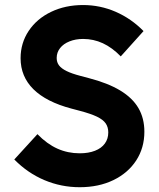

<svg xmlns="http://www.w3.org/2000/svg" viewBox="-20 -741 642 774"><path d="M37.6 -98.1 130.9 -200.2Q169.4 -160.6 211.4 -141.8Q253.4 -123 301.3 -123Q336.9 -123 363 -133.3Q389.2 -143.6 402.8 -162.6Q416.5 -181.6 416.5 -207Q416.5 -228.5 406 -243.7Q395.5 -258.8 370.6 -270.8Q345.7 -282.7 301.3 -294.4L268.1 -303.2Q166.5 -330.1 114.7 -381.3Q63 -432.6 63 -506.3Q63 -567.4 95.7 -616.5Q128.4 -665.5 185.8 -693.1Q243.2 -720.7 314.9 -720.7Q383.8 -720.7 446.5 -693.4Q509.3 -666 558.6 -615.7L466.8 -513.7Q432.1 -549.3 394.5 -566.7Q356.9 -584 314.9 -584Q284.7 -584 260.3 -574.2Q235.8 -564.5 222.2 -547.1Q208.5 -529.8 208.5 -507.3Q208.5 -489.7 218 -477.3Q227.5 -464.8 248.3 -454.6Q269 -444.3 304.2 -435.1L337.4 -426.3Q415 -406.2 464.6 -376.2Q514.2 -346.2 538.1 -305.2Q562 -264.2 562 -210Q562 -145 529.1 -94.2Q496.1 -43.5 437 -14.9Q377.9 13.7 301.3 13.7Q226.6 13.7 158.9 -14.9Q91.3 -43.5 37.6 -98.1Z"/></svg>

Font: Wanted Sans Std Variable
Style: Regular
Weight: 400
Designer: Original Design by Kil Hyung-jin and Kang Hanbin, Wanted Lab, Inc;
Foundry: Wanted Lab, Inc.
Version: Version 1.003;Glyphs 3.2 (3227)